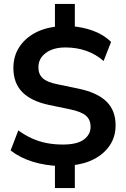

<svg xmlns="http://www.w3.org/2000/svg" viewBox="-20 -840 640 975"><path d="M259 115V-20L283 3Q210 1 145.5 -19Q81 -39 34 -76L73 -178Q104 -155 139.5 -138.5Q175 -122 214.5 -114Q254 -106 299 -106Q372 -106 406 -131.5Q440 -157 440 -196Q440 -232 416.5 -252.5Q393 -273 335 -285L229 -307Q139 -326 93.5 -372Q48 -418 48 -495Q48 -554 77 -599.5Q106 -645 158 -673Q210 -701 280 -706L259 -690V-820H360V-690L339 -707Q397 -704 452 -684Q507 -664 544 -627L506 -530Q468 -564 419 -581.5Q370 -599 312 -599Q250 -599 212.5 -571Q175 -543 175 -498Q175 -463 197.5 -442.5Q220 -422 272 -412L378 -390Q474 -370 520.5 -324.5Q567 -279 567 -204Q567 -146 538 -102.5Q509 -59 458.5 -32.5Q408 -6 341 0L360 -20V115Z"/></svg>

Font: Nunito Sans 12pt ExtraLight 11pt
Style: Bold
Weight: 700
Version: Version 3.101;gftools[0.9.27]